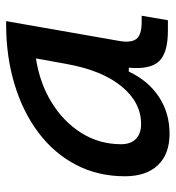

<svg xmlns="http://www.w3.org/2000/svg" viewBox="6 -568 573 626"><g transform="rotate(-90 293.0 -255.5)"><path d="M169.4 10.3Q103 10.3 66.9 -27.8Q30.8 -65.9 30.8 -135.3Q30.8 -223.1 68.1 -294.7Q105.5 -366.2 172.9 -417Q240.2 -467.8 330.6 -495.1Q420.9 -522.5 526.9 -522.5H536.6L472.2 -154.8Q465.3 -115.7 478.3 -98.1Q491.2 -80.6 534.2 -80.6H554.2L539.6 4.9H504.9Q433.1 4.9 405.8 -23.9Q378.4 -52.7 384.8 -122.6H372.1Q342.3 -59.1 289.8 -24.4Q237.3 10.3 169.4 10.3ZM201.2 -82.5Q271.5 -82.5 323.7 -146Q376 -209.5 397 -325.7L415 -425.3Q335 -413.1 271.7 -374.3Q208.5 -335.4 171.9 -277.1Q135.3 -218.8 135.3 -147.5Q135.3 -116.2 152.6 -99.4Q169.9 -82.5 201.2 -82.5Z"/></g></svg>

Font: Cascadia Code NF
Style: Italic
Weight: 400
Italic angle: -10°
Monospace: yes
Designer: Aaron Bell
Foundry: Saja Typeworks
Version: Version 2404.023; ttfautohint (v1.8.4)